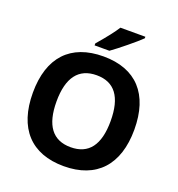

<svg xmlns="http://www.w3.org/2000/svg" viewBox="-163 -1064 1121 1208"><g transform="rotate(20 398.0 -460.5)"><path d="M420.4 -771C466.8 -803.7 569.3 -887.2 603 -920.9V-931.2H436C415.5 -898.4 377.4 -849.1 321.3 -784.2V-771ZM737.8 -357.9C737.8 -594.7 618.2 -725.1 398.9 -725.1C179.7 -725.1 58.1 -596.7 58.1 -358.9C58.1 -121.1 179.2 9.8 397.9 9.8C616.7 9.8 737.8 -121.6 737.8 -357.9ZM216.8 -357.9C216.8 -517.6 278.3 -599.1 398.9 -599.1C519 -599.1 579.1 -518.6 579.1 -357.9C579.1 -197.3 518.6 -117.2 397.9 -117.2C277.3 -117.2 216.8 -198.2 216.8 -357.9Z"/></g></svg>

Font: Open Sans bold
Style: Bold
Weight: 700
Foundry: Ascender Corporation
Version: Version 1.100;PS 001.100;hotconv 1.0.88;makeotf.lib2.5.64775